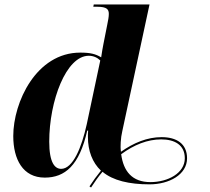

<svg xmlns="http://www.w3.org/2000/svg" viewBox="-20 -780 933 854"><path d="M645 40C732 40 812 -3 812 -76C812 -141 765 -170 699 -170C635 -170 575 -145 518 -105C516 -119 516 -133 517 -148C518 -164 520 -180 524 -197L645 -760H397L395 -750H412C456 -750 464 -738 464 -718C464 -705 461 -689 457 -670L440 -584C437 -567 433 -548 430 -525C405 -540 382 -546 337 -546C141 -546 39 -325 39 -175C39 -71 82 10 179 10C269 10 333 -44 368 -199H372C371 -187 371 -180 371 -171C371 -109 391 -57 429 -21C411 1 393 26 378 49L385 54C401 30 417 6 436 -16C482 23 555 40 645 40ZM252 -29C224 -29 199 -56 199 -150C199 -331 274 -532 375 -532C395 -532 413 -524 426 -511L366 -228C343 -123 304 -29 252 -29ZM649 30C568 30 529 -18 519 -94C576 -136 636 -160 697 -160C756 -160 802 -136 802 -76C802 -10 727 30 649 30Z"/></svg>

Font: Noto Serif Display SemiCondensed ExtraBold
Style: Italic
Weight: 800
Width: 4
Italic angle: -12°
Designer: Monotype Design Team
Foundry: Monotype Imaging Inc.
Version: Version 2.009